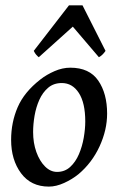

<svg xmlns="http://www.w3.org/2000/svg" viewBox="-20 -670 436 708"><path d="M375 -251Q375 -190.9 347.2 -130.4Q319.3 -69.8 269.5 -27.8Q246.1 -8.8 216.6 4.6Q187 18.1 160.2 18.1Q94.2 18.1 57.6 -31.2Q21 -80.6 21 -154.3Q21 -218.8 45.2 -274.7Q69.3 -330.6 128.9 -377Q151.9 -395 181.2 -407.7Q210.4 -420.4 239.3 -420.4Q309.6 -420.4 342.3 -372.8Q375 -325.2 375 -251ZM294.4 -222.2Q294.4 -290.5 270.8 -327.1Q247.1 -363.8 208 -363.8Q177.7 -363.8 157.5 -346.4Q137.2 -329.1 125 -301.8Q112.8 -274.4 107.4 -242.9Q102.1 -211.4 102.1 -183.1Q102.1 -143.1 114 -109.6Q126 -76.2 146 -56.2Q166 -36.1 190.4 -36.1Q218.8 -36.1 238.8 -54.4Q258.8 -72.8 271 -101.3Q283.2 -129.9 288.8 -162.1Q294.4 -194.3 294.4 -222.2ZM369.1 -482.4Q358.4 -466.3 344.7 -459L248.5 -571.8L123 -459Q119.1 -461.9 114 -467.5Q108.9 -473.1 104.5 -482.4L234.4 -650.4H284.2Z"/></svg>

Font: Dai Banna SIL
Style: Italic
Weight: 400
Italic angle: -11°
Designer: Victor Gaultney
Foundry: SIL International
Version: Version 4.000